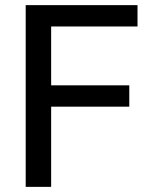

<svg xmlns="http://www.w3.org/2000/svg" viewBox="-20 -727 601 747"><path d="M80 -707H515V-624H179V-395H483V-312H179V0H80Z"/></svg>

Font: 42dot Sans Medium
Style: Regular
Weight: 500
Designer: 42dot
Version: Version 1.000